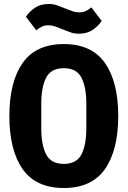

<svg xmlns="http://www.w3.org/2000/svg" viewBox="-20 -931 640 963"><path d="M300 12Q160 12 93.5 -83Q27 -178 27 -349Q27 -520 93.5 -615Q160 -710 300 -710Q440 -710 506.5 -615Q573 -520 573 -349Q573 -178 506.5 -83Q440 12 300 12ZM300 -109Q364 -109 388.5 -156.5Q413 -204 413 -289V-410Q413 -494 388.5 -541.5Q364 -589 300 -589Q236 -589 211.5 -541.5Q187 -494 187 -410V-288Q187 -204 211.5 -156.5Q236 -109 300 -109ZM376 -762Q354 -762 336 -768Q318 -774 299 -782Q277 -791 259 -797.5Q241 -804 221 -804Q204 -804 191 -798Q178 -792 162 -779L110 -847Q128 -874 156 -892.5Q184 -911 224 -911Q247 -911 264.5 -905Q282 -899 301 -891Q323 -882 341.5 -875.5Q360 -869 379 -869Q396 -869 409 -875Q422 -881 438 -894L490 -826Q472 -799 444 -780.5Q416 -762 376 -762Z"/></svg>

Font: Lilex Nerd Font
Style: Bold
Weight: 700
Designer: Mike Abbink, Paul van der Laan, Pieter van Rosmalen, Mikhael Khrustik
Foundry: Mikhael Khrustik
Version: Version 2.400; ttfautohint (v1.8.4.7-5d5b);Nerd Fonts 3.3.0